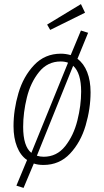

<svg xmlns="http://www.w3.org/2000/svg" viewBox="-20 -794 508 937"><path d="M422 -344Q422 -264 398 -182Q374 -100 322 -44.5Q270 11 192 11Q165 11 145 4L95 123L60 112L112 -13Q80 -35 63 -78Q46 -121 46 -178Q46 -258 70 -339.5Q94 -421 146.5 -476.5Q199 -532 277 -532Q301 -532 325 -525L375 -645L410 -634L358 -507Q389 -484 405.5 -442Q422 -400 422 -344ZM133 -48 312 -488Q296 -494 276 -494Q212 -494 170.5 -442.5Q129 -391 111 -317.5Q93 -244 93 -175Q93 -80 133 -48ZM376 -347Q376 -438 337 -473L160 -34Q177 -29 193 -29Q257 -29 298 -80.5Q339 -132 357.5 -205.5Q376 -279 376 -347ZM375 -774 395 -732 225 -648 210 -674Z"/></svg>

Font: Fira Sans Extra Condensed ExtraLight
Style: Italic
Weight: 275
Width: 3
Italic angle: -8°
Designer: Carrois Corporate & Edenspiekermann AG
Foundry: Carrois Corporate GbR & Edenspiekermann AG
Version: Version 4.203